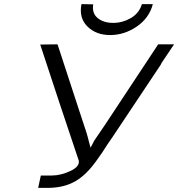

<svg xmlns="http://www.w3.org/2000/svg" viewBox="-20 -910 864 931"><path d="M375 -890Q384 -890 403 -889.5Q422 -889 432 -889Q425 -846 453.5 -822.5Q482 -799 529 -799Q574 -799 614.5 -822.5Q655 -846 668 -890H721Q704 -823 643.5 -781.5Q583 -740 514 -740Q446 -740 404 -781.5Q362 -823 375 -890ZM175 -694Q189 -694 217 -694.5Q245 -695 259 -695L364 -374L398 -271Q405 -249 411 -224Q417 -199 419 -194Q421 -198 428.5 -211.5Q436 -225 437 -228Q454 -254 490 -306L747 -695H824L771 -616Q765 -608 758 -594L524 -243Q503 -214 474 -168L447 -130Q399 -62 345 -31Q291 0 216 1H165L178 -59H232Q274 -59 320.5 -80.5Q367 -102 362 -131Q270 -404 175 -694Z"/></svg>

Font: Coval
Style: ExtraLight Italic
Weight: 200
Foundry: Context Ltd
Version: Version 001.000